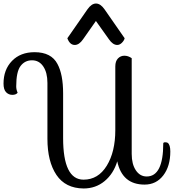

<svg xmlns="http://www.w3.org/2000/svg" viewBox="-168 -1030 986 1089"><path d="M579 -700V-157Q579 -99 602.5 -64Q626 -29 664 -29Q758 -29 758 -217Q759 -223 768.5 -223Q778 -223 783 -220Q798 -209 798 -171Q798 -87 758 -35Q718 17 652 17Q525 17 497 -115Q476 -45 425.5 -3Q375 39 306 39Q203 38 152 -38Q101 -114 101 -243V-560Q101 -618 77.5 -653Q54 -688 13.5 -688Q-27 -688 -51.5 -655.5Q-76 -623 -76 -540Q-76 -522 -68 -504Q-77 -492 -98 -492Q-119 -492 -133.5 -507Q-148 -522 -148 -556Q-148 -635 -100 -684.5Q-52 -734 28 -734Q123 -734 158 -667Q190 -608 190 -500V-247Q190 -11 306 -11Q389 -11 437.5 -90Q486 -169 486 -292V-653Q486 -683 501 -698.5Q516 -714 537.5 -714Q559 -714 579 -700ZM328 -977Q351 -1010 376.5 -1010Q402 -1010 425 -977L539 -813Q536 -800 523.5 -787.5Q511 -775 497 -775Q472 -775 450 -807L376 -911L303 -807Q281 -775 256 -775Q242 -775 231.5 -784.5Q221 -794 214 -813Z"/></svg>

Font: Sofia
Style: Regular
Weight: 400
Designer: Paula Nazal and Daniel Hernndez
Foundry: Paula Nazal, Daniel Hernndez
Version: Version 1.001